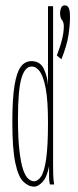

<svg xmlns="http://www.w3.org/2000/svg" viewBox="-20 -688 290 716"><path d="M222 -668Q231 -668 236 -659Q241 -650 241 -624Q241 -593 235 -555Q229 -517 209 -467L192 -481Q206 -518 212 -543.5Q218 -569 218 -590Q218 -605 211 -613.5Q204 -622 204 -639Q204 -650 208 -659Q212 -668 222 -668ZM108 8Q86 8 67 -10.5Q48 -29 37 -81Q26 -133 26 -233Q26 -319 34 -368.5Q42 -418 57.5 -439Q73 -460 97 -460Q130 -460 143.5 -431Q157 -402 159 -370V-665H178V-71Q178 -53 178.5 -35.5Q179 -18 182 0H166Q163 -11 163 -30.5Q163 -50 163 -68Q155 -27 138.5 -9.5Q122 8 108 8ZM107 -12Q121 -12 133 -29.5Q145 -47 152 -94.5Q159 -142 159 -231Q159 -313 150.5 -358Q142 -403 128.5 -421.5Q115 -440 98 -440Q73 -440 60 -396.5Q47 -353 47 -246Q47 -172 52.5 -125.5Q58 -79 66.5 -54.5Q75 -30 86 -21Q97 -12 107 -12Z"/></svg>

Font: Inconsolata UltraCondensed ExtraLight
Style: Regular
Weight: 200
Width: 1
Monospace: yes
Designer: Raph Levien, Cyreal, Brenton Simpson
Foundry: Raph Levien, Cyreal, Google
Version: Version 3.100; ttfautohint (v1.8.4.7-5d5b)